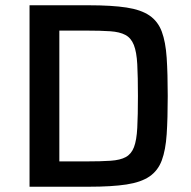

<svg xmlns="http://www.w3.org/2000/svg" viewBox="-20 -708 726 728"><path d="M92 0V-688H317Q404 -688 459.5 -679.5Q515 -671 547 -649Q579 -627 593.5 -588Q608 -549 612 -489Q616 -429 616 -344Q616 -259 612 -199Q608 -139 593.5 -100Q579 -61 547 -39Q515 -17 459.5 -8.5Q404 0 317 0ZM205 -96H307Q363 -96 399.5 -98.5Q436 -101 457 -112.5Q478 -124 488 -150Q498 -176 500.5 -223.5Q503 -271 503 -344Q503 -417 500.5 -464Q498 -511 487.5 -537.5Q477 -564 455.5 -575.5Q434 -587 398 -589.5Q362 -592 307 -592H205Z"/></svg>

Font: Saira Thin Medium
Style: Regular
Weight: 500
Version: Version 1.101